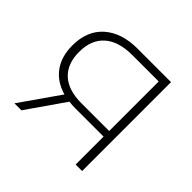

<svg xmlns="http://www.w3.org/2000/svg" viewBox="-169 -885 1069 1069"><g transform="rotate(45 366.0 -350.0)"><path d="M606 -700V0H555V-220H332Q306 -220 283 -223L128 0H73L235 -232Q157 -254 115 -311.5Q73 -369 73 -456Q73 -572 145.5 -636Q218 -700 342 -700ZM337 -264H555V-654H346Q240 -654 182.5 -603.5Q125 -553 125 -457Q125 -364 179 -314Q233 -264 337 -264Z"/></g></svg>

Font: Montserrat Alternates Light
Style: Regular
Weight: 300
Designer: Julieta Ulanovsky
Foundry: Julieta Ulanovsky
Version: Version 7.200